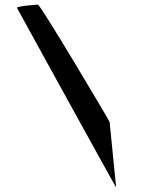

<svg xmlns="http://www.w3.org/2000/svg" viewBox="-20 -759 678 825"><path d="M53 -725C53 -725 481 54 479 46L451 -235C449 -242 154 -739 143 -739C132 -739 50 -732 53 -725Z"/></svg>

Font: Ampere
Style: SCUltExt
Weight: 400
Version: Version 1